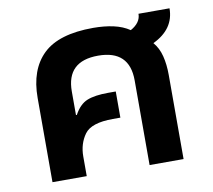

<svg xmlns="http://www.w3.org/2000/svg" viewBox="-66 -626 779 701"><g transform="rotate(-10 323.5 -275.5)"><path d="M201 -73Q201 -120 226 -154.5Q251 -189 331 -189H359V-286H331Q281 -286 252.5 -274.5Q224 -263 204 -226L201 -227V-314Q201 -426 318 -426Q434 -426 434 -314V0H560V-312Q560 -351 552 -382.5Q544 -414 525 -436Q605 -474 605 -551H490Q490 -518 452 -497Q427 -514 393 -521.5Q359 -529 318 -529Q190 -529 132 -473Q74 -417 74 -312V0H201Z"/></g></svg>

Font: Noto Sans Thai UI Semi
Style: Regular
Weight: 600
Designer: Monotype Design Team
Foundry: Monotype Imaging Inc.
Version: Version 1.901